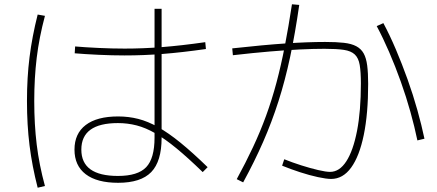

<svg xmlns="http://www.w3.org/2000/svg" viewBox="-20 -832 2040 897"><path d="M532 22Q433 22 380.5 -18Q328 -58 328 -133Q328 -208 380.5 -248Q433 -288 532 -288Q581 -288 626 -276.5Q671 -265 719 -238Q767 -211 823 -165.5Q879 -120 950 -51L927 -28Q858 -95 804.5 -139Q751 -183 706 -209Q661 -235 618.5 -246Q576 -257 531 -257Q360 -257 360 -133Q360 -10 531 -10Q624 -10 663 -51Q702 -92 702 -189V-791H735V-188Q735 -78 686.5 -28Q638 22 532 22ZM562 -573Q504 -573 440 -576Q376 -579 329 -583L331 -615Q377 -611 440.5 -608Q504 -605 562 -605Q648 -605 737.5 -612Q827 -619 939 -635L942 -603Q830 -587 740 -580Q650 -573 562 -573ZM156 45Q130 -56 118 -152.5Q106 -249 106 -360Q106 -469 118 -565Q130 -661 156 -764L190 -758Q163 -657 151.5 -562Q140 -467 140 -360Q140 -251 151.5 -156.5Q163 -62 190 37Z M1527 4Q1505 4 1465.5 -4.5Q1426 -13 1381.5 -27.5Q1337 -42 1298 -58L1308 -88Q1345 -73 1387.5 -59.5Q1430 -46 1466.5 -37.5Q1503 -29 1522 -29Q1566 -29 1598 -78.5Q1630 -128 1648 -220.5Q1666 -313 1666 -442Q1666 -496 1660.5 -528.5Q1655 -561 1637.5 -577.5Q1620 -594 1586.5 -599Q1553 -604 1496 -604Q1445 -604 1382 -601Q1319 -598 1241.5 -591.5Q1164 -585 1068 -574L1065 -606Q1210 -622 1313.5 -629Q1417 -636 1499 -636Q1551 -636 1586.5 -632Q1622 -628 1644.5 -616Q1667 -604 1679 -582.5Q1691 -561 1695.5 -526Q1700 -491 1700 -440Q1700 -301 1679.5 -201.5Q1659 -102 1620.5 -49Q1582 4 1527 4ZM1086 5Q1128 -72 1162 -144.5Q1196 -217 1223 -291Q1250 -365 1271.5 -445.5Q1293 -526 1310.5 -616.5Q1328 -707 1344 -812L1378 -809Q1359 -676 1335.5 -566Q1312 -456 1281 -359Q1250 -262 1209.5 -169.5Q1169 -77 1116 20ZM1930 -176Q1917 -239 1897.5 -309Q1878 -379 1852.5 -450.5Q1827 -522 1798 -589Q1769 -656 1740 -710L1771 -724Q1801 -668 1829.5 -601Q1858 -534 1884 -461.5Q1910 -389 1930 -317.5Q1950 -246 1963 -184Z"/></svg>

Font: M PLUS 2 ExtraLight
Style: Regular
Weight: 250
Designer: Coji Morishita
Foundry: UNDERFOREST DESIGN
Version: Version 1.001